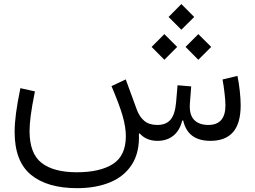

<svg xmlns="http://www.w3.org/2000/svg" viewBox="-20 -705 1275 961"><path d="M768.1 0Q711.9 0 678.2 -38.1L675.3 -35.6Q679.2 57.1 640.6 117.7Q602.1 178.2 531 207.5Q460 236.8 366.2 236.8Q216.3 236.8 134.8 169.7Q53.2 102.5 53.2 -45.4Q53.2 -85.9 60.1 -138.2Q66.9 -190.4 82 -263.7L154.8 -247.6Q139.6 -171.9 133.8 -126.7Q127.9 -81.5 127.9 -49.3Q127.9 63.5 188.2 110.4Q248.5 157.2 364.3 157.2Q480 157.2 544.9 116Q609.9 74.7 609.9 -23.9Q609.9 -68.4 593.8 -124.8Q577.6 -181.2 538.1 -273.9L609.4 -307.6L665 -155.8Q678.2 -120.1 702.4 -99.9Q726.6 -79.6 767.6 -79.6Q811 -79.6 833.5 -106Q856 -132.3 861.3 -191.9L868.7 -278.3L937 -272.5L930.7 -189.9Q925.8 -133.3 950.4 -106.4Q975.1 -79.6 1022.5 -79.6Q1108.4 -79.6 1108.4 -177.7Q1108.4 -199.2 1104 -238Q1099.6 -276.9 1093.8 -307.1L1168.5 -325.2Q1175.8 -290.5 1180.2 -250Q1184.6 -209.5 1184.6 -178.2Q1184.6 -87.4 1146.5 -43.7Q1108.4 0 1033.2 0Q919.9 0 897 -101.6H892.1Q879.9 -51.8 847.7 -25.9Q815.4 0 768.1 0ZM823.7 -620.1 887.7 -684.6 952.1 -620.1 887.7 -556.2ZM908.7 -470.2 972.7 -534.2 1037.1 -470.2 972.7 -405.8ZM738.8 -470.2 802.7 -534.2 866.7 -470.2 802.7 -405.8Z"/></svg>

Font: Estedad-FD Regular
Style: FD-Regular
Weight: 400
Designer: Amin Abedi
Version: Version 7.3